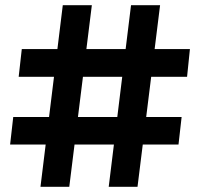

<svg xmlns="http://www.w3.org/2000/svg" viewBox="-20 -720 772 740"><path d="M31 -269H680L668 -163H19ZM64 -531H712L701 -424H52ZM222 -700H334L247 0H136ZM485 -700H597L510 0H399Z"/></svg>

Font: Alexandria SemiBold
Style: Regular
Weight: 600
Designer: Mohamed Gaber
Foundry: Kief Type Foundry
Version: Version 5.100